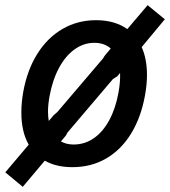

<svg xmlns="http://www.w3.org/2000/svg" viewBox="-28 -638 656 742"><path d="M609 -563.5 519.5 -456Q540 -410.5 540 -348.5Q540 -312 532.5 -270Q517 -184 478.5 -121.5Q440 -59 382.2 -25.5Q324.5 8 252 8Q189 8 145 -17L60 84L-7.5 28L83 -79Q54.5 -128.5 54.5 -203.5Q54.5 -241.5 62 -284Q77.5 -368.5 116.8 -430.8Q156 -493 214.2 -526.5Q272.5 -560 343 -560Q415.5 -560 464 -525.5L542.5 -618ZM430 -281Q437.5 -322.5 436 -356L425 -343L408.5 -332.5L233 -126L226.5 -114L207.5 -91.5Q228.5 -79.5 256.5 -79.5Q299.5 -79.5 334.8 -104Q370 -128.5 394.5 -174Q419 -219.5 430 -281ZM179.5 -193 193.5 -205 370 -412 376.5 -422.5 400 -450.5Q375.5 -472.5 336.5 -472.5Q295.5 -472.5 260.2 -447.2Q225 -422 200 -375.5Q175 -329 163.5 -266.5Q157.5 -233.5 157.5 -206Q157.5 -187 160.5 -170.5Z"/></svg>

Font: JuliaMono MediumItalic
Style: Regular
Weight: 500
Italic angle: -9°
Monospace: yes
Designer: cormullion
Foundry: corm
Version: Version 0.049; ttfautohint (v1.8.4)